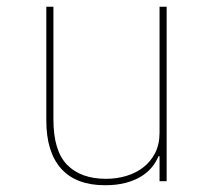

<svg xmlns="http://www.w3.org/2000/svg" viewBox="-20 -536 640 568"><path d="M452 -74H449Q442 -57 429.5 -41.5Q417 -26 397.5 -14Q378 -2 351.5 5Q325 12 291 12Q205 12 161 -37Q117 -86 117 -180V-516H138V-183Q138 -90 178.5 -48.5Q219 -7 294 -7Q325 -7 353.5 -15.5Q382 -24 404 -41Q426 -58 439 -83.5Q452 -109 452 -144V-516H473V0H452Z"/></svg>

Font: IBM Plex Mono Thin
Style: Regular
Weight: 100
Monospace: yes
Designer: Mike Abbink, Paul van der Laan, Pieter van Rosmalen
Foundry: Bold Monday
Version: Version 2.3